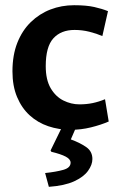

<svg xmlns="http://www.w3.org/2000/svg" viewBox="-20 -485 460 740"><path d="M252.7 15.3Q206.8 15.3 166.1 1.5Q125.3 -12.3 94.5 -40.4Q63.6 -68.5 45.8 -111.1Q28 -153.6 28 -210Q28 -272.6 46.8 -320.1Q65.5 -367.5 98.7 -399.8Q131.8 -432 174.4 -448.4Q217.1 -464.9 265.8 -464.9Q312.7 -464.9 343.4 -458Q374 -451.1 396.2 -442L374.5 -346Q352.5 -355.6 324.6 -362.6Q296.8 -369.6 267.2 -369.6Q215.3 -369.6 185.8 -337.4Q156.3 -305.1 156.3 -230.1Q156.3 -177.5 175.4 -144.9Q194.6 -112.4 224.4 -97.6Q254.3 -82.8 286 -82.8Q313.5 -82.8 337.1 -87.7Q360.7 -92.6 384.8 -102.6L399 -16.7Q368.8 -3.5 330.5 5.9Q292.3 15.3 252.7 15.3ZM174.9 95 221.3 0H275.7L253 52.3Q290.3 66.1 313.2 82.5Q336.1 99 336.1 128Q336.1 150.1 319.2 173.6Q302.3 197 265.6 213.9Q229 230.7 168.3 235.1L153.9 181.9Q196.1 177.5 224.1 169.6Q252.1 161.7 252.1 142Q252.1 128.7 233.4 118.7Q214.6 108.8 177.9 100Z"/></svg>

Font: Ancizar Sans Thin
Style: Regular
Weight: 100
Designer: Cesar Puertas, Viviana Monsalve, Julian Moncada, Julian Prieto, Jose Castro, Mariel Hernandez, Felipe Aragon, Sara Alarc
Version: Version 8.100